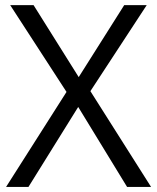

<svg xmlns="http://www.w3.org/2000/svg" viewBox="-20 -734 617 754"><path d="M573.2 0H479L287.1 -314L91.8 0H3.9L241.2 -373L20 -713.9H111.8L289.1 -431.2L467.8 -713.9H556.2L335 -376Z"/></svg>

Font: f02265186
Style: Regular
Weight: 400
Foundry: Ascender Corporation
Version: Version 1.10